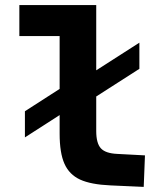

<svg xmlns="http://www.w3.org/2000/svg" viewBox="-20 -730 654 756"><path d="M78.1 -189V-292L214.8 -379.9V-587.9H56.2V-710H358.9V-453.1L528.8 -562V-459L358.9 -350.1V-213.9Q358.9 -166 377.2 -146Q395.5 -126 441.9 -124L550.8 -118.2L545.9 5.9L415 0Q337.9 -3.4 295.4 -22.9Q252.9 -42.5 233.9 -85Q214.8 -127.4 214.8 -204.1V-276.9Z"/></svg>

Font: IntelOne Mono Bold
Style: Regular
Weight: 700
Designer: Fred Shallcrass
Foundry: Frere-Jones Type LLC
Version: Version 1.200;hotconv 1.1.0;makeotfexe 2.6.0;FJTRelease1.2